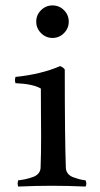

<svg xmlns="http://www.w3.org/2000/svg" viewBox="-20 -686 369 709"><path d="M37.1 -401.9Q131.8 -411.6 202.1 -441.9Q214.4 -437 219.2 -429.2Q219.2 -175.8 223.1 -66.9Q223.6 -54.2 230.7 -45.2Q237.8 -36.1 251 -31.2Q264.2 -26.4 272.9 -24.2Q281.7 -22 295.9 -20Q298.8 -14.2 298.8 -7.8Q298.8 -1.5 295.9 2.9Q231.4 0 170.9 0Q111.3 0 46.9 2.9Q44.9 -4.9 44.9 -7.8Q44.9 -10.3 46.9 -20Q63 -22 73.2 -24.2Q83.5 -26.4 98.6 -31.2Q113.8 -36.1 121.6 -45.2Q129.4 -54.2 129.9 -66.9Q131.8 -115.2 131.8 -184.1Q131.8 -207 131.3 -262.2Q130.9 -317.4 130.9 -358.9Q103 -376 37.1 -378.9Q35.2 -386.7 35.2 -391.1Q35.2 -394 37.1 -401.9ZM113.8 -606Q113.8 -630.9 131.6 -648.4Q149.4 -666 173.8 -666Q198.7 -666 216.3 -648.4Q233.9 -630.9 233.9 -606Q233.9 -581.5 216.3 -563.7Q198.7 -545.9 173.8 -545.9Q149.4 -545.9 131.6 -563.7Q113.8 -581.5 113.8 -606Z"/></svg>

Font: Jacques Francois
Style: Regular
Weight: 400
Designer: Manvel Shmavonyan, Alexei Vanyashin
Foundry: Cyreal (www.cyreal.org)
Version: Version 1.003